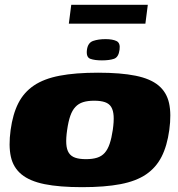

<svg xmlns="http://www.w3.org/2000/svg" viewBox="-20 -768 737 795"><path d="M320 7Q226 7 164.5 -5.5Q103 -18 69 -46Q35 -74 25 -119Q15 -164 24 -230Q33 -296 56 -341Q79 -386 120.5 -414Q162 -442 227 -454.5Q292 -467 386 -467Q480 -467 541.5 -454.5Q603 -442 636.5 -414Q670 -386 680 -341Q690 -296 681 -230Q672 -164 649 -119Q626 -74 585 -46Q544 -18 479 -5.5Q414 7 320 7ZM336 -109Q363 -109 382 -115Q401 -121 413.5 -135Q426 -149 434 -172.5Q442 -196 447 -230Q452 -265 450.5 -288Q449 -311 440.5 -325Q432 -339 414.5 -345Q397 -351 370 -351Q343 -351 324 -345Q305 -339 292 -325Q279 -311 271 -288Q263 -265 258 -230Q253 -196 254.5 -172.5Q256 -149 265 -135Q274 -121 291.5 -115Q309 -109 336 -109ZM402 -518Q372 -518 354 -524.5Q336 -531 340 -562Q344 -591 365.5 -598.5Q387 -606 417 -606Q446 -606 462.5 -598Q479 -590 475 -562Q471 -531 452 -524.5Q433 -518 402 -518ZM265 -670 275 -748H592L582 -670Z"/></svg>

Font: Genos Thin Black
Style: Italic
Weight: 900
Italic angle: -8°
Version: Version 1.010